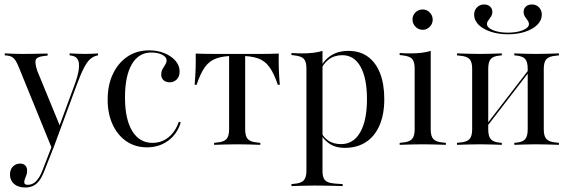

<svg xmlns="http://www.w3.org/2000/svg" viewBox="-20 -654 2569 867"><path d="M212.9 12.9 64.5 -351.6Q56.5 -371 49.6 -381.5Q42.7 -391.9 34.3 -396.8Q25.8 -401.6 12.9 -403.2L1.6 -404V-412.9Q18.5 -412.1 37.9 -411.3Q57.3 -410.5 77.4 -410.5H78.2H81.5Q106.5 -410.5 127.8 -410.9Q149.2 -411.3 166.5 -411.7Q183.9 -412.1 195.2 -412.1V-403.2L182.3 -401.6Q149.2 -398.4 142.3 -385.9Q135.5 -373.4 148.4 -333.9L250.8 -84.7L244.4 -75L313.7 -262.9Q332.3 -312.1 335.9 -341.9Q339.5 -371.8 330.6 -386.3Q321.8 -400.8 300.8 -403.2L294.4 -404V-412.9Q311.3 -412.1 331 -411.3Q350.8 -410.5 365.3 -410.5Q383.9 -410.5 398.4 -411.3Q412.9 -412.1 422.6 -412.9V-404L415.3 -402.4Q400 -398.4 386.7 -386.7Q373.4 -375 359.3 -348Q345.2 -321 326.6 -271L221.8 12.9ZM94.4 192.7Q62.1 192.7 43.5 176.6Q25 160.5 25 133.9Q25 112.1 37.9 98.4Q50.8 84.7 71 84.7Q85.5 84.7 94 93.1Q102.4 101.6 102.4 115.3Q102.4 127.4 99.2 136.7Q96 146 92.7 153.6Q89.5 161.3 89.5 169.4Q89.5 180.6 105.6 180.6Q126.6 180.6 142.7 164.5Q158.9 148.4 171.8 115.3L216.9 -1.6L225.8 2.4L181.5 114.5Q171 142.7 158.5 160.1Q146 177.4 130.2 185.1Q114.5 192.7 94.4 192.7Z M643.5 11.3Q591.1 11.3 551.2 -15.7Q511.3 -42.7 488.7 -91.5Q466.1 -140.3 466.1 -204Q466.1 -270.2 489.9 -320.2Q513.7 -370.2 555.6 -398.4Q597.6 -426.6 653.2 -426.6Q691.9 -426.6 723 -413.7Q754 -400.8 772.6 -379.4Q791.1 -358.1 791.1 -330.6Q791.1 -308.9 778.2 -295.6Q765.3 -282.3 746 -282.3Q729 -282.3 718.5 -291.9Q708.1 -301.6 708.1 -316.1Q708.1 -331.5 714.1 -342.3Q720.2 -353.2 726.2 -362.5Q732.3 -371.8 732.3 -381.5Q732.3 -396.8 712.1 -406.9Q691.9 -416.9 662.9 -416.9Q606.5 -416.9 575.4 -364.1Q544.4 -311.3 544.4 -213.7Q544.4 -116.1 577 -62.5Q609.7 -8.9 668.5 -8.9Q709.7 -8.9 740.7 -33.9Q771.8 -58.9 787.9 -104.8L796 -100.8Q780.6 -49.2 739.9 -19Q699.2 11.3 643.5 11.3Z M1050.8 -2.4Q1022.6 -2.4 998 -1.6Q973.4 -0.8 946.8 0V-8.9L960.5 -10.5Q990.3 -12.9 1002.4 -25.8Q1014.5 -38.7 1014.5 -69.4V-206.5H1087.1V-69.4Q1087.1 -38.7 1099.2 -25.8Q1111.3 -12.9 1141.9 -10.5L1155.6 -8.9V0Q1129 -0.8 1104 -1.6Q1079 -2.4 1050.8 -2.4ZM1039.5 -401.6Q989.5 -401.6 958.1 -390.7Q926.6 -379.8 906 -352Q885.5 -324.2 867.7 -271H858.9Q862.1 -308.1 863.3 -342.7Q864.5 -377.4 863.7 -412.1Q883.9 -411.3 904.8 -410.9Q925.8 -410.5 946 -410.5H1039.5H1062.1H1156.5Q1176.6 -410.5 1197.6 -410.9Q1218.5 -411.3 1238.7 -412.1Q1237.9 -377.4 1239.1 -342.3Q1240.3 -307.3 1243.5 -271H1234.7Q1216.9 -323.4 1196.4 -351.6Q1175.8 -379.8 1144.4 -390.7Q1112.9 -401.6 1062.1 -401.6ZM1014.5 -206.5V-404.8H1087.1V-206.5Z M1400 183.9Q1371.8 183.9 1347.2 184.7Q1322.6 185.5 1296 186.3V177.4L1309.7 175.8Q1339.5 173.4 1351.6 160.5Q1363.7 147.6 1363.7 116.9V-206.5H1436.3V116.9Q1436.3 137.9 1441.5 150Q1446.8 162.1 1459.3 167.7Q1471.8 173.4 1492.7 175L1527.4 177.4V186.3Q1506.5 185.5 1485.9 185.1Q1465.3 184.7 1444.4 184.3Q1423.4 183.9 1400 183.9ZM1554 -424.2Q1604.8 -424.2 1640.7 -398.4Q1676.6 -372.6 1696 -323.8Q1715.3 -275 1715.3 -206.5Q1715.3 -137.9 1694 -88.3Q1672.6 -38.7 1632.7 -12.5Q1592.7 13.7 1537.1 13.7Q1491.9 13.7 1462.9 -8.5Q1433.9 -30.6 1428.2 -52.4L1431.5 -57.3Q1437.1 -37.1 1460.9 -20.2Q1484.7 -3.2 1520.2 -3.2Q1575.8 -3.2 1606.5 -56.5Q1637.1 -109.7 1637.1 -206.5Q1637.1 -300.8 1608.1 -352.8Q1579 -404.8 1525.8 -404.8Q1489.5 -404.8 1464.5 -385.5Q1439.5 -366.1 1427.4 -336.3L1424.2 -341.1Q1436.3 -375.8 1469.8 -400Q1503.2 -424.2 1554 -424.2ZM1363.7 -206.5V-345.2Q1363.7 -375.8 1352 -388.3Q1340.3 -400.8 1308.1 -404L1296 -405.6V-414.5Q1312.9 -413.7 1323.8 -413.3Q1334.7 -412.9 1345.2 -412.9Q1371.8 -412.9 1395.2 -415.7Q1418.5 -418.5 1436.3 -424.2V-414.5V-206.5Z M1852.4 -206.5V-345.2Q1852.4 -375.8 1840.7 -388.3Q1829 -400.8 1796.8 -404L1784.7 -405.6V-414.5Q1801.6 -413.7 1812.5 -413.3Q1823.4 -412.9 1833.9 -412.9Q1860.5 -412.9 1883.9 -415.7Q1907.3 -418.5 1925 -424.2V-414.5V-206.5ZM1888.7 -2.4Q1860.5 -2.4 1835.9 -1.6Q1811.3 -0.8 1784.7 0V-8.9L1798.4 -10.5Q1828.2 -12.9 1840.3 -25.8Q1852.4 -38.7 1852.4 -69.4V-206.5H1925V-69.4Q1925 -38.7 1937.1 -25.8Q1949.2 -12.9 1979.8 -10.5L1993.5 -8.9V0Q1966.9 -0.8 1941.9 -1.6Q1916.9 -2.4 1888.7 -2.4ZM1888.7 -519.4Q1870.2 -519.4 1856.5 -533.1Q1842.7 -546.8 1842.7 -566.1Q1842.7 -584.7 1856 -598Q1869.4 -611.3 1888.7 -611.3Q1907.3 -611.3 1920.6 -597.6Q1933.9 -583.9 1933.9 -565.3Q1933.9 -546.8 1920.6 -533.1Q1907.3 -519.4 1888.7 -519.4Z M2399.2 -2.4Q2373.4 -2.4 2350.4 -1.6Q2327.4 -0.8 2302.4 0V-8.9L2310.5 -9.7Q2339.5 -12.1 2351.2 -25.4Q2362.9 -38.7 2362.9 -69.4V-206.5H2435.5V-69.4Q2435.5 -38.7 2448 -25.8Q2460.5 -12.9 2490.3 -10.5L2504 -8.9V0Q2477.4 -0.8 2452.8 -1.6Q2428.2 -2.4 2399.2 -2.4ZM2148.4 -2.4Q2119.4 -2.4 2094.8 -1.6Q2070.2 -0.8 2043.5 0V-8.9L2057.3 -10.5Q2087.9 -12.9 2100 -25.8Q2112.1 -38.7 2112.1 -69.4V-343.5Q2112.1 -375 2100 -387.5Q2087.9 -400 2057.3 -402.4L2043.5 -404V-412.9Q2070.2 -412.1 2094.8 -411.3Q2119.4 -410.5 2148.4 -410.5Q2174.2 -410.5 2197.2 -411.3Q2220.2 -412.1 2246 -412.9V-404L2237.1 -403.2Q2208.1 -400.8 2196.4 -387.9Q2184.7 -375 2184.7 -343.5V-69.4Q2184.7 -38.7 2196.4 -25.4Q2208.1 -12.1 2237.1 -9.7L2246 -8.9V0Q2220.2 -0.8 2197.2 -1.6Q2174.2 -2.4 2148.4 -2.4ZM2362.9 -206.5V-343.5Q2362.9 -375 2351.2 -387.9Q2339.5 -400.8 2310.5 -403.2L2302.4 -404V-412.9Q2327.4 -412.1 2350.4 -411.3Q2373.4 -410.5 2399.2 -410.5Q2428.2 -410.5 2452.8 -411.3Q2477.4 -412.1 2504 -412.9V-404L2490.3 -402.4Q2460.5 -400 2448 -387.5Q2435.5 -375 2435.5 -343.5V-206.5ZM2139.5 -31.5 2137.9 -41.1 2400.8 -382.3 2402.4 -372.6ZM2273.4 -499.2Q2230.6 -499.2 2195.6 -510.9Q2160.5 -522.6 2140.7 -542.7Q2121 -562.9 2121 -587.9Q2121 -607.3 2133.9 -620.6Q2146.8 -633.9 2166.1 -633.9Q2182.3 -633.9 2192.7 -624.6Q2203.2 -615.3 2203.2 -600.8Q2203.2 -588.7 2197.2 -579Q2191.1 -569.4 2185.1 -561.7Q2179 -554 2179 -545.2Q2179 -529 2206.5 -517.7Q2233.9 -506.5 2273.4 -506.5Q2313.7 -506.5 2341.1 -517.7Q2368.5 -529 2368.5 -545.2Q2368.5 -554 2362.5 -561.7Q2356.5 -569.4 2350.4 -579Q2344.4 -588.7 2344.4 -600.8Q2344.4 -615.3 2354.8 -624.6Q2365.3 -633.9 2381.5 -633.9Q2401.6 -633.9 2414.1 -620.6Q2426.6 -607.3 2426.6 -587.9Q2426.6 -562.9 2406.9 -542.7Q2387.1 -522.6 2352.4 -510.9Q2317.7 -499.2 2273.4 -499.2Z"/></svg>

Font: Playfair 144pt SemiCondensed Light
Style: Regular
Weight: 300
Width: 4
Designer: Claus Eggers Sørensen
Foundry: Claus Eggers Sørensen
Version: Version 2.203